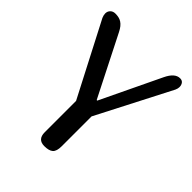

<svg xmlns="http://www.w3.org/2000/svg" viewBox="-199 -827 945 945"><g transform="rotate(45 273.5 -354.5)"><path d="M268.1 0Q221.2 0 221.2 -49.8V-268.1L23.9 -648.9Q18.1 -662.6 18.1 -673.8Q18.1 -689 28.1 -699Q38.1 -709 54.2 -709Q67.4 -709 78.1 -706.5Q88.9 -704.1 98.1 -698Q107.4 -691.9 115.5 -681.9Q123.5 -671.9 130.9 -657.2L290 -342.8H293.9L443.8 -655.8Q469.2 -709 504.9 -709Q519 -709 526.1 -699.5Q533.2 -689.9 533.2 -675.8Q533.2 -666 527.8 -653.8L329.1 -268.1V-60.1Q329.1 -25.4 314.7 -12.7Q300.3 0 268.1 0Z"/></g></svg>

Font: Marmelad
Style: Regular
Weight: 400
Designer: Manvel Shmavonyan
Foundry: Cyreal (www.cyreal.org)
Version: Version 1.000